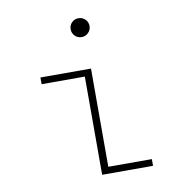

<svg xmlns="http://www.w3.org/2000/svg" viewBox="-82 -822 875 901"><g transform="rotate(-10 355.0 -371.5)"><path d="M350.5 -653Q331.5 -653 318.5 -666.2Q305.5 -679.5 305.5 -698Q305.5 -717 318.5 -730Q331.5 -743 350.5 -743Q369 -743 382.2 -730Q395.5 -717 395.5 -698Q395.5 -679.5 382.2 -666.2Q369 -653 350.5 -653ZM367.5 -32H575V0H332.5V-468H126.5V-500H367.5Z"/></g></svg>

Font: League Mono Thin
Style: Regular
Weight: 100
Width: 6
Designer: Tyler Finck
Foundry: The League of Moveable Type / Tyler Finck
Version: Version 2.300;RELEASE